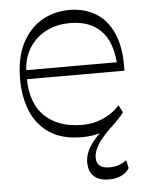

<svg xmlns="http://www.w3.org/2000/svg" viewBox="-54 -600 644 847"><g transform="rotate(-5 268.0 -176.0)"><path d="M394 204Q351 204 328 183Q305 162 305 120Q305 80 335.5 38Q366 -4 427 -51L448 -47Q389 6 366.5 40Q344 74 344 103Q344 127 358 139Q372 151 400 151Q426 151 445 144Q464 137 477 126L485 161Q475 180 451.5 192Q428 204 394 204ZM292 8Q206 8 150.5 -28Q95 -64 68.5 -127Q42 -190 42 -271Q42 -364 74 -427.5Q106 -491 161 -523.5Q216 -556 285 -556Q351 -556 401.5 -525.5Q452 -495 479.5 -431.5Q507 -368 504 -268H64V-308H492L475 -270Q475 -342 454.5 -393Q434 -444 391 -471Q348 -498 282 -498Q221 -498 173.5 -472.5Q126 -447 99 -401Q72 -355 72 -291V-274Q72 -161 132.5 -103.5Q193 -46 298 -46Q352 -46 397 -68Q442 -90 464 -119L481 -86Q459 -52 412.5 -22Q366 8 292 8Z"/></g></svg>

Font: Savate ExtraLight
Style: Regular
Weight: 200
Designer: Max Esnée
Foundry: Plomb Type
Version: Version 2.000